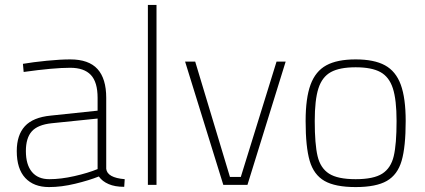

<svg xmlns="http://www.w3.org/2000/svg" viewBox="-20 -750 1726 779"><path d="M48 -137Q48 -202 81 -238Q114 -274 186 -281L376 -301V-353Q376 -417 348.5 -446Q321 -475 265 -475Q197 -475 76 -458L73 -491Q114 -498 169.5 -503.5Q225 -509 265 -509Q340 -509 375.5 -470Q411 -431 411 -353V-65Q415 -29 486 -23L484 8Q446 8 421 -3Q395 -14 381 -34Q341 -18 285 -4.5Q229 9 179 9Q117 9 82.5 -28Q48 -65 48 -137ZM376 -64V-269L190 -250Q133 -244 109 -217Q85 -190 85 -137Q85 -82 109.5 -52.5Q134 -23 180 -23Q227 -23 282 -35.5Q337 -48 376 -64Z M580 -730H615V0H580Z M731 -500H772L913 -32H957L1102 -500H1139L984 0H886Z M1220 -259Q1220 -352 1240 -406.5Q1260 -461 1304 -485Q1348 -509 1423 -509Q1498 -509 1542 -485Q1586 -461 1606 -406.5Q1626 -352 1626 -259Q1626 -154 1609.5 -97.5Q1593 -41 1549.5 -16Q1506 9 1423 9Q1340 9 1296.5 -16Q1253 -41 1236.5 -97.5Q1220 -154 1220 -259ZM1589 -259Q1589 -345 1574 -391.5Q1559 -438 1523.5 -457.5Q1488 -477 1423 -477Q1358 -477 1322.5 -457.5Q1287 -438 1272 -391.5Q1257 -345 1257 -259Q1257 -165 1268.5 -116.5Q1280 -68 1315 -45.5Q1350 -23 1423 -23Q1496 -23 1531 -45.5Q1566 -68 1577.5 -116.5Q1589 -165 1589 -259Z"/></svg>

Font: Cairo ExtraLight
Style: Regular
Weight: 275
Designer: Mohamed Gaber, Accademia di Belle Arti di Urbino and others
Foundry: Kief Type Foundry, Accademia di Belle Arti di Urbino and others
Version: Version 3.011